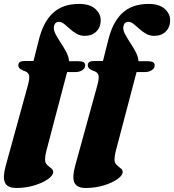

<svg xmlns="http://www.w3.org/2000/svg" viewBox="-45 -747 889 980"><path d="M48.5 -413.5Q48.5 -435.5 78.5 -435.5H126L152 -538.5Q174.5 -633.5 224.8 -680.2Q275 -727 358.5 -727Q413 -727 441 -702Q469 -677 469 -643.5Q469 -608.5 446.8 -586.2Q424.5 -564 387.5 -564Q364.5 -564 345.8 -574.8Q327 -585.5 311.5 -599.8Q296 -614 282.5 -624.8Q269 -635.5 256 -635.5Q235 -635.5 230.5 -613Q227 -596 237.5 -575.2Q248 -554.5 263.5 -531.2Q279 -508 292.2 -483.5Q305.5 -459 307.5 -434.5H357Q390 -434.5 390 -413.5Q390 -399 375.5 -389Q361 -379 338 -379H297.5L192 22Q188 37.5 186.5 48.5Q185 59.5 185 67.5Q185 84.5 195.2 94.2Q205.5 104 216 111.8Q226.5 119.5 226.5 131Q226.5 148.5 199.5 167.5Q172.5 186.5 129.5 199.5Q86.5 212.5 38.5 212.5Q-8 212.5 -20 184.5Q-32 156.5 -15.5 98L97 -310.5Q108 -350 102.5 -365.2Q97 -380.5 75 -386Q58.5 -393.5 53.5 -399.8Q48.5 -406 48.5 -413.5ZM403 -413.5Q403 -435.5 433 -435.5H480.5L506.5 -538.5Q529 -633.5 579.2 -680.2Q629.5 -727 713 -727Q767.5 -727 795.5 -702Q823.5 -677 823.5 -643.5Q823.5 -608.5 801.2 -586.2Q779 -564 742 -564Q719 -564 700.2 -574.8Q681.5 -585.5 666 -599.8Q650.5 -614 637 -624.8Q623.5 -635.5 610.5 -635.5Q589.5 -635.5 585 -613Q581.5 -596 592 -575.2Q602.5 -554.5 618 -531.2Q633.5 -508 646.8 -483.5Q660 -459 662 -434.5H711.5Q744.5 -434.5 744.5 -413.5Q744.5 -399 730 -389Q715.5 -379 692.5 -379H652L546.5 22Q542.5 37.5 541 48.5Q539.5 59.5 539.5 67.5Q539.5 84.5 549.8 94.2Q560 104 570.5 111.8Q581 119.5 581 131Q581 148.5 554 167.5Q527 186.5 484 199.5Q441 212.5 393 212.5Q346.5 212.5 334.5 184.5Q322.5 156.5 339 98L451.5 -310.5Q462.5 -350 457 -365.2Q451.5 -380.5 429.5 -386Q413 -393.5 408 -399.8Q403 -406 403 -413.5Z"/></svg>

Font: Fraunces 72pt Black
Style: Italic
Weight: 900
Italic angle: -16°
Version: Version 1.000;[b76b70a41]